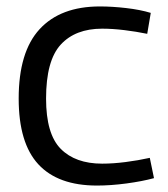

<svg xmlns="http://www.w3.org/2000/svg" viewBox="-20 -566 522 596"><path d="M38 -260Q38 -405 103 -475.5Q168 -546 290 -546Q328 -546 371.5 -541Q415 -536 448 -526L437 -461Q403 -468 366 -472.5Q329 -477 297 -477Q214 -477 168.5 -427.5Q123 -378 123 -260Q123 -150 168.5 -104Q214 -58 297 -58Q331 -58 370 -63Q409 -68 445 -76L458 -13Q421 -3 372.5 3.5Q324 10 281 10Q160 10 99 -56Q38 -122 38 -260Z"/></svg>

Font: Georama
Style: Regular
Weight: 400
Designer: Jean-Baptiste Levee
Foundry: Production Type
Version: Version 1.000